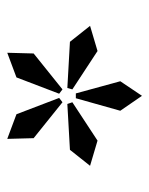

<svg xmlns="http://www.w3.org/2000/svg" viewBox="40 -796 419 540"><g transform="rotate(90 250.0 -526.5)"><path d="M198.2 -362.8 128.9 -336.9 130.9 -411.1 231.9 -492.2 244.1 -482.9ZM228 -505.9 98.1 -513.2 53.2 -569.8 124 -590.8 231.9 -520ZM301.8 -362.8 255.9 -482.9 268.1 -492.2 369.1 -411.1 371.1 -336.9ZM256.8 -529.8H243.2L209 -654.8L250 -715.8L292 -654.8ZM401.9 -513.2 272.9 -505.9 268.1 -520 376 -590.8 446.8 -569.8Z"/></g></svg>

Font: BabelStone Ogham
Style: Regular
Weight: 400
Designer: Andrew West
Foundry: BabelStone
Version: Version 2.02 March 14, 2022